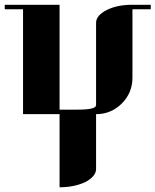

<svg xmlns="http://www.w3.org/2000/svg" viewBox="-20 -481 655 809"><path d="M0 -441.9V-460.9H231V-19H308.1Q384.8 -19 384.8 -38.1V-384.8Q384.8 -416 430.2 -439Q473.6 -460.9 538.1 -460.9H615.2V-441.9H538.1V-153.8Q538.1 -89.8 493.2 -44.9Q448.2 0 384.8 0V231Q384.8 261.7 339.8 286.1Q292 308.1 231 308.1V0H77.1V-441.9Z"/></svg>

Font: Hjet
Style: Regular
Weight: 400
Designer: T. Christopher White
Version: Version 1.2